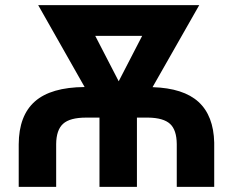

<svg xmlns="http://www.w3.org/2000/svg" viewBox="-20 -731 912 751"><path d="M576.7 -390.1Q697.8 -386.2 756.6 -332.3Q815.4 -278.3 817.9 -173.3V0H671.4V-167.5Q670.9 -222.7 645.3 -246.3Q619.6 -270 560.1 -271H515.6V0H369.1V-271H316.9Q253.4 -271 226.8 -246.8Q200.2 -222.7 199.7 -167.5V0H53.2V-166.5Q53.7 -278.8 116.5 -334.2Q179.2 -389.6 311 -390.6L129.4 -710.9H759.3ZM444.3 -413.1 536.1 -590.8H352.5Z"/></svg>

Font: Robotiche
Style: Bold
Weight: 700
Designer: Google
Version: Version 2.001150; 2014